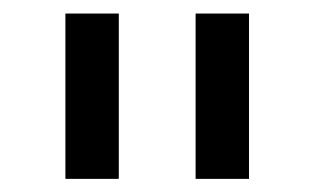

<svg xmlns="http://www.w3.org/2000/svg" viewBox="-20 -699 472 288"><path d="M273.4 -430.7V-678.7H353.5V-430.7ZM78.1 -430.7V-678.7H158.2V-430.7Z"/></svg>

Font: Sen
Style: Regular
Weight: 400
Designer: Kosal Sen, Philatype
Foundry: Philatype
Version: Version 2.000;gftools[0.9.31]